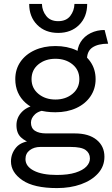

<svg xmlns="http://www.w3.org/2000/svg" viewBox="-20 -745 572 980"><path d="M514 -592 532 -522Q480 -522 451.5 -502.5Q423 -483 424 -439L374 -460Q373 -501 391.5 -530.5Q410 -560 442.5 -576Q475 -592 514 -592ZM362 -64Q433 -64 473 -31.5Q513 1 513 55Q513 104 480.5 140Q448 176 393.5 195.5Q339 215 271 215Q153 215 94.5 175Q36 135 36 79Q36 39 62.5 7.5Q89 -24 152 -28L145 -13Q111 -22 87.5 -43.5Q64 -65 64 -106Q64 -147 94.5 -176.5Q125 -206 185 -213L228 -186Q179 -181 158.5 -161.5Q138 -142 138 -119Q138 -91 158.5 -77.5Q179 -64 216 -64ZM270 148Q328 148 365.5 136Q403 124 421 105Q439 86 439 64Q439 37 417.5 21Q396 5 340 5H186Q154 5 132 21.5Q110 38 110 67Q110 104 152.5 126Q195 148 270 148ZM263 -510Q323 -510 369.5 -488.5Q416 -467 442 -429Q468 -391 468 -341Q468 -292 442 -253.5Q416 -215 369.5 -193.5Q323 -172 263 -172Q164 -172 111 -219.5Q58 -267 58 -341Q58 -391 84 -429Q110 -467 156.5 -488.5Q203 -510 263 -510ZM263 -445Q211 -445 176 -416.5Q141 -388 141 -341Q141 -295 176 -266Q211 -237 263 -237Q315 -237 350 -266Q385 -295 385 -341Q385 -388 350 -416.5Q315 -445 263 -445ZM425 -725Q425 -659 384 -618Q343 -577 277 -577Q211 -577 170 -618Q129 -659 129 -725H194Q195 -690 216 -663.5Q237 -637 277 -637Q318 -637 338.5 -663.5Q359 -690 360 -725Z"/></svg>

Font: Work Sans
Style: Regular
Weight: 400
Designer: Wei Huang
Foundry: Wei Huang
Version: Version 2.006; ttfautohint (v1.8.1.43-b0c9)